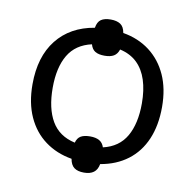

<svg xmlns="http://www.w3.org/2000/svg" viewBox="-73 -660 797 786"><g transform="rotate(10 325.0 -267.0)"><path d="M594.2 -268.6Q594.2 -191.9 569.6 -134.3Q544.9 -76.7 498 -41.3Q451.2 -5.9 385.3 5.4Q380.9 29.3 366 40.3Q351.1 51.3 325.7 51.3Q299.3 51.3 284.9 40.5Q270.5 29.8 266.1 4.4Q202.6 -6.3 155.3 -41.3Q107.9 -76.2 81.8 -133.5Q55.7 -190.9 55.7 -268.6Q55.7 -383.3 111.3 -453.6Q167 -523.9 267.1 -540.5Q271 -565.4 285.4 -575.2Q299.8 -585 325.7 -585Q350.6 -585 365.7 -575.2Q380.9 -565.4 385.3 -539.6Q449.2 -528.8 496.1 -493.2Q543 -457.5 568.6 -400.9Q594.2 -344.2 594.2 -268.6ZM510.3 -268.6Q510.3 -323.7 496.8 -365.5Q483.4 -407.2 455.6 -434.1Q427.7 -460.9 384.3 -470.7Q377.9 -451.2 363.8 -442.9Q349.6 -434.6 325.7 -434.6Q300.8 -434.6 286.6 -443.1Q272.5 -451.7 267.1 -471.7Q201.2 -457 170.4 -405.3Q139.6 -353.5 139.6 -268.6Q139.6 -183.1 170.4 -130.4Q201.2 -77.6 267.6 -63Q272.9 -83 287.1 -91.1Q301.3 -99.1 325.7 -99.1Q349.1 -99.1 363.8 -90.8Q378.4 -82.5 384.3 -64Q449.7 -79.1 480 -131.8Q510.3 -184.6 510.3 -268.6Z"/></g></svg>

Font: Wonky
Style: Regular
Weight: 400
Designer: Monotype Design Team
Foundry: Monotype Imaging Inc.
Version: Version 3.000